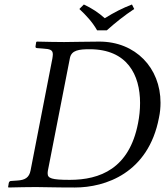

<svg xmlns="http://www.w3.org/2000/svg" viewBox="-20 -832 734 854"><path d="M19 -18 16 0 18 2C63 1 101 0 140 0C177 0 214 2 313 2C449 2 640 -62 687 -308C692 -331 694 -354 694 -375C694 -530 583 -647 422 -647C361 -647 304 -645 265 -645C228 -645 189 -646 144 -647L141 -645L138 -626C137 -621 140 -618 145 -618L171 -616C203 -614 215 -610 215 -590C215 -585 214 -579 213 -572L116 -74C110 -42 91 -31 57 -29L28 -27C24 -27 20 -23 19 -18ZM193 -73 291 -574C298 -609 332 -613 379 -613C546 -613 603 -499 603 -374C603 -344 600 -314 594 -284C555 -82 425 -32 290 -32C210 -32 192 -39 192 -60C192 -64 192 -68 193 -73ZM412 -697H455C493 -731 533 -763 577 -792L567 -812C525 -796 488 -777 446 -751C418 -776 389 -795 353 -812L333 -792C363 -764 391 -734 412 -697Z"/></svg>

Font: Libertinus Serif
Style: Italic
Weight: 400
Italic angle: -12°
Designer: Philipp H. Poll, Khaled Hosny
Foundry: Caleb Maclennan
Version: Version 7.050;RELEASE